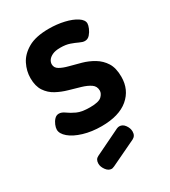

<svg xmlns="http://www.w3.org/2000/svg" viewBox="-168 -567 753 848"><g transform="rotate(-30 208.5 -143.5)"><path d="M205 9Q155 9 113.5 -3.5Q72 -16 48.5 -36Q25 -56 25 -77Q25 -87 30.5 -100.5Q36 -114 45.5 -124Q55 -134 68 -134Q82 -134 97.5 -122.5Q113 -111 136.5 -100Q160 -89 202 -89Q247 -89 261.5 -103Q276 -117 276 -132Q276 -154 258.5 -166Q241 -178 214 -186Q187 -194 156.5 -202.5Q126 -211 99 -225.5Q72 -240 55 -265.5Q38 -291 38 -332Q38 -368 55 -402Q72 -436 111 -458.5Q150 -481 217 -481Q258 -481 294.5 -472.5Q331 -464 354 -449Q377 -434 377 -416Q377 -407 371 -392.5Q365 -378 354.5 -366Q344 -354 329 -354Q318 -354 302.5 -361.5Q287 -369 267 -376Q247 -383 219 -383Q194 -383 179 -376Q164 -369 157 -359Q150 -349 150 -338Q150 -320 167 -310Q184 -300 211.5 -293Q239 -286 269.5 -277.5Q300 -269 327.5 -252.5Q355 -236 372 -209Q389 -182 389 -137Q389 -71 341.5 -31Q294 9 205 9ZM149 194Q133 194 121 177.5Q109 161 109 145Q109 123 126 115L258 51Q265 48 271 48Q288 48 299.5 64Q311 80 311 97Q311 119 293 128L163 190Q159 191 156 192.5Q153 194 149 194Z"/></g></svg>

Font: Dosis ExtraLight
Style: Bold
Weight: 700
Version: Version 3.001; ttfautohint (v1.8.2)